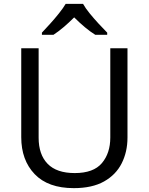

<svg xmlns="http://www.w3.org/2000/svg" viewBox="-20 -964 771 994"><path d="M640 -252Q640 -178 610 -118.5Q580 -59 518.5 -24.5Q457 10 362 10Q229 10 159.5 -62.5Q90 -135 90 -254V-714H180V-251Q180 -164 226.5 -116Q273 -68 367 -68Q464 -68 507.5 -119.5Q551 -171 551 -252V-714H640ZM410 -944Q422 -922 444.5 -894.5Q467 -867 491.5 -840.5Q516 -814 535 -795V-784H473Q447 -800 419 -823.5Q391 -847 364 -874Q337 -847 310 -824Q283 -801 257 -784H197V-795Q216 -815 239.5 -841Q263 -867 285 -894.5Q307 -922 320 -944Z"/></svg>

Font: Noto Sans Tai Le
Style: Regular
Weight: 400
Designer: Monotype Design Team
Foundry: Monotype Imaging Inc.
Version: Version 2.002; ttfautohint (v1.8.4.7-5d5b)